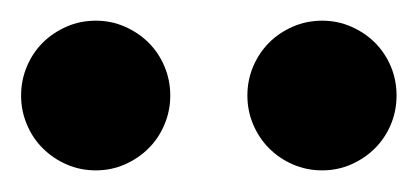

<svg xmlns="http://www.w3.org/2000/svg" viewBox="-20 -726 396 182"><path d="M285.5 -564.5Q270.5 -564.5 257.5 -570.2Q244.5 -575.9 235 -585.5Q225.5 -595 220 -608Q214.5 -620.9 214.5 -635.5Q214.5 -650 220 -663Q225.5 -675.9 235 -685.5Q244.5 -695 257.5 -700.7Q270.5 -706.4 285.5 -706.4Q300 -706.4 313 -700.7Q325.9 -695 335.5 -685.5Q345 -675.9 350.5 -663Q355.9 -650 355.9 -635.5Q355.9 -620.9 350.5 -608Q345 -595 335.5 -585.5Q325.9 -575.9 313 -570.2Q300 -564.5 285.5 -564.5ZM70.9 -564.5Q55.9 -564.5 43 -570.2Q30 -575.9 20.5 -585.5Q10.9 -595 5.5 -608Q0 -620.9 0 -635.5Q0 -650 5.5 -663Q10.9 -675.9 20.5 -685.5Q30 -695 43 -700.7Q55.9 -706.4 70.9 -706.4Q85.5 -706.4 98.4 -700.7Q111.4 -695 120.9 -685.5Q130.5 -675.9 135.9 -663Q141.4 -650 141.4 -635.5Q141.4 -620.9 135.9 -608Q130.5 -595 120.9 -585.5Q111.4 -575.9 98.4 -570.2Q85.5 -564.5 70.9 -564.5Z"/></svg>

Font: Spartan
Style: Bold
Weight: 700
Designer: Matt Bailey, Mirko Velimirovic
Foundry: Matt Bailey
Version: Version 1.005